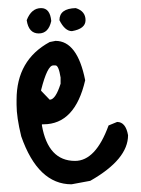

<svg xmlns="http://www.w3.org/2000/svg" viewBox="-20 -451 354 481"><path d="M119.1 -348.6Q173.8 -348.6 193.4 -250Q168 -139.6 88.9 -139.6H85V-136.7Q100.6 -47.9 168 -47.9Q219.7 -47.9 252 -136.7L273.4 -145.5Q294.9 -145.5 300.8 -112.3Q300.8 -51.8 206.1 2L159.2 10.7Q75.2 10.7 33.2 -109.4Q21.5 -157.2 21.5 -188.5V-201.2Q21.5 -300.8 104.5 -345.7ZM83 -225.6V-223.6L104.5 -201.2Q119.1 -201.2 131.8 -241.2V-256.8Q127 -287.1 119.1 -287.1H113.3Q98.6 -287.1 83 -225.6ZM83 -430.7Q105.5 -430.7 108.4 -398.4Q101.6 -367.2 77.1 -367.2Q51.8 -367.2 46.9 -400.4Q58.6 -430.7 83 -430.7ZM169.9 -430.7Q194.3 -422.9 194.3 -400.4Q194.3 -378.9 160.2 -373Q142.6 -373 128.9 -400.4Q128.9 -429.7 169.9 -430.7Z"/></svg>

Font: Sue Ellen Francisco
Style: Regular
Weight: 400
Designer: Kimberly Geswein
Foundry: Kimberly Geswein
Version: Version 1.002 2007